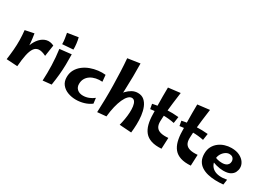

<svg xmlns="http://www.w3.org/2000/svg" viewBox="-7 -1623 3385 2452"><g transform="rotate(30 1685.0 -396.5)"><path d="M220 9 191 -141Q194 -227 219 -295.5Q244 -364 285 -408Q326 -452 377.5 -464.5Q429 -477 487 -449L462 -283Q396 -316 352.5 -312Q309 -308 283 -270Q257 -232 242.5 -162Q228 -92 220 9ZM220 9 58 -1Q69 -81 75 -152.5Q81 -224 80 -294Q79 -364 71 -437L201 -464Q212 -397 217.5 -338.5Q223 -280 225 -225Q227 -170 225.5 -113Q224 -56 220 9Z M576 -521Q576 -564 570 -601.5Q564 -639 557 -678L715 -703Q725 -665 730.5 -618.5Q736 -572 735 -533ZM718 -7 592 6Q598 -106 594.5 -220.5Q591 -335 575 -451L747 -470Q749 -389 747.5 -316.5Q746 -244 739 -169.5Q732 -95 718 -7Z M1080 6Q1018 6 962 -14.5Q906 -35 871 -78Q836 -121 836 -187Q836 -248 862.5 -295.5Q889 -343 933 -377Q977 -411 1031.5 -431Q1086 -451 1143.5 -458Q1201 -465 1252 -459L1261 -362Q1212 -366 1167.5 -356.5Q1123 -347 1089 -325Q1055 -303 1035.5 -269Q1016 -235 1016 -189Q1016 -141 1048 -112.5Q1080 -84 1133 -84Q1176 -84 1217.5 -100Q1259 -116 1292 -143L1302 -63Q1257 -29 1199 -11.5Q1141 6 1080 6Z M1527 -5 1397 7Q1401 -86 1403 -186.5Q1405 -287 1403 -389.5Q1401 -492 1397 -591.5Q1393 -691 1385 -781L1566 -808Q1570 -620 1561.5 -416.5Q1553 -213 1527 -5ZM1903 15 1727 3Q1739 -43 1748 -94.5Q1757 -146 1759.5 -195.5Q1762 -245 1756.5 -285Q1751 -325 1735 -349Q1719 -373 1691 -373Q1664 -373 1638 -346.5Q1612 -320 1590 -271.5Q1568 -223 1551.5 -155Q1535 -87 1527 -5L1449 -133Q1455 -175 1471.5 -221Q1488 -267 1513.5 -310.5Q1539 -354 1572 -389Q1605 -424 1644 -445Q1683 -466 1727 -466Q1784 -466 1820.5 -434.5Q1857 -403 1878 -351Q1899 -299 1906.5 -235.5Q1914 -172 1912 -107Q1910 -42 1903 15Z M2342 1Q2252 7 2191.5 -13Q2131 -33 2096 -75.5Q2061 -118 2044.5 -181Q2028 -244 2027 -324Q2025 -390 2023.5 -456Q2022 -522 2022 -587.5Q2022 -653 2023 -717L2199 -738Q2188 -654 2178 -577.5Q2168 -501 2161.5 -431Q2155 -361 2153 -296Q2152 -241 2172.5 -210Q2193 -179 2237 -167.5Q2281 -156 2349 -162ZM2313 -362Q2233 -379 2142.5 -379Q2052 -379 1964 -365L1951 -436Q2044 -456 2143.5 -461Q2243 -466 2327 -457Z M2774 1Q2684 7 2623.5 -13Q2563 -33 2528 -75.5Q2493 -118 2476.5 -181Q2460 -244 2459 -324Q2457 -390 2455.5 -456Q2454 -522 2454 -587.5Q2454 -653 2455 -717L2631 -738Q2620 -654 2610 -577.5Q2600 -501 2593.5 -431Q2587 -361 2585 -296Q2584 -241 2604.5 -210Q2625 -179 2669 -167.5Q2713 -156 2781 -162ZM2745 -362Q2665 -379 2574.5 -379Q2484 -379 2396 -365L2383 -436Q2476 -456 2575.5 -461Q2675 -466 2759 -457Z M3255 2Q3196 8 3137 6Q3078 4 3026 -8.5Q2974 -21 2933.5 -47Q2893 -73 2870 -115Q2847 -157 2847 -219Q2847 -279 2870.5 -323Q2894 -367 2932.5 -396.5Q2971 -426 3018.5 -440.5Q3066 -455 3114 -455Q3187 -455 3236.5 -429.5Q3286 -404 3310.5 -366Q3335 -328 3334 -288Q3334 -255 3318.5 -223Q3303 -191 3266 -170.5Q3229 -150 3163 -150Q3140 -150 3112.5 -154Q3085 -158 3056.5 -165.5Q3028 -173 3002 -183.5Q2976 -194 2958 -207L2984 -256Q3005 -244 3034.5 -236Q3064 -228 3104 -228Q3132 -228 3154 -237Q3176 -246 3188.5 -263.5Q3201 -281 3201 -307Q3201 -323 3194 -338.5Q3187 -354 3171.5 -364.5Q3156 -375 3128 -375Q3098 -375 3069 -354Q3040 -333 3022 -300.5Q3004 -268 3004 -232Q3004 -185 3021.5 -150Q3039 -115 3073 -94Q3107 -73 3155.5 -68Q3204 -63 3266 -75Z"/></g></svg>

Font: Marhey Light Medium
Style: Regular
Weight: 500
Version: Version 1.000